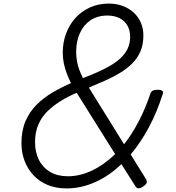

<svg xmlns="http://www.w3.org/2000/svg" viewBox="-20 -1035 987 1074"><path d="M352 19Q294 19 247.5 0Q201 -19 168 -54Q135 -89 117.5 -135Q100 -181 100 -234Q100 -305 123 -358Q146 -411 185.5 -450Q225 -489 274.5 -518Q324 -547 377 -570Q364 -597 353.5 -624Q343 -651 337 -681Q331 -711 331 -741Q331 -797 349.5 -847Q368 -897 402 -934.5Q436 -972 483.5 -993.5Q531 -1015 589 -1015Q630 -1015 665.5 -1002Q701 -989 727 -965.5Q753 -942 767.5 -909Q782 -876 782 -836Q782 -786 765.5 -747.5Q749 -709 719 -679.5Q689 -650 650 -626.5Q611 -603 566.5 -583.5Q522 -564 477 -545L674 -228Q718 -284 755 -354.5Q792 -425 820 -508Q824 -522 834 -527.5Q844 -533 862 -533Q880 -533 887.5 -527Q895 -521 890 -508Q857 -405 811.5 -320.5Q766 -236 711 -171L796 -34Q803 -23 800.5 -13Q798 -3 781 8Q765 19 754.5 18.5Q744 18 737 6L659 -117Q591 -51 512 -16Q433 19 352 19ZM360 -49Q427 -49 494.5 -81Q562 -113 624 -173L409 -516Q362 -496 320.5 -470.5Q279 -445 246 -413Q213 -381 194.5 -338Q176 -295 176 -240Q176 -183 198 -140Q220 -97 261 -73Q302 -49 360 -49ZM444 -598Q486 -614 524.5 -631Q563 -648 596.5 -667.5Q630 -687 655 -710.5Q680 -734 694 -763Q708 -792 708 -829Q708 -866 692.5 -892.5Q677 -919 648.5 -933.5Q620 -948 582 -948Q525 -948 486 -921.5Q447 -895 426.5 -849Q406 -803 406 -746Q406 -719 410.5 -693Q415 -667 424 -643.5Q433 -620 444 -598Z"/></svg>

Font: Playwrite RO Light
Style: Regular
Weight: 300
Version: Version 1.002